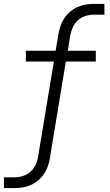

<svg xmlns="http://www.w3.org/2000/svg" viewBox="-39 -755 559 980"><path d="M-19 205V150H36Q57 150 79 143Q101 136 117.5 120.5Q134 105 143.5 84Q153 63 156 41L236 -441H93V-496H245L259 -580Q263 -601 269.5 -621.5Q276 -642 288.5 -661Q301 -680 318.5 -695Q336 -710 356 -719Q376 -728 397 -731.5Q418 -735 439 -735H494V-680H439Q418 -680 396 -673Q374 -666 357.5 -650.5Q341 -635 332 -614Q323 -593 319 -571L307 -496H450V-441H297L216 50Q213 71 206 91.5Q199 112 186.5 131Q174 150 156.5 165Q139 180 119 189Q99 198 78 201.5Q57 205 36 205Z"/></svg>

Font: Iosevka Slab Light
Style: Italic
Weight: 300
Italic angle: -9°
Monospace: yes
Designer: Belleve Invis
Foundry: Belleve Invis
Version: Version 11.1.1; ttfautohint (v1.8.3)